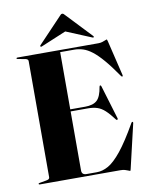

<svg xmlns="http://www.w3.org/2000/svg" viewBox="-97 -962 808 1043"><g transform="rotate(-10 307.0 -440.0)"><path d="M244 -373H354.5Q399 -373 420.5 -392.8Q442 -412.5 450.5 -466.5Q451.5 -470.5 452.5 -471.5Q453.5 -472.5 455 -472.5Q459.5 -472.5 461 -466.5L517 -281Q518 -278 517.2 -276Q516.5 -274 515 -273Q513.5 -272.5 511.8 -272.5Q510 -272.5 507.5 -275.5Q481.5 -310 461 -328.8Q440.5 -347.5 418.8 -354.5Q397 -361.5 368.5 -361.5H244ZM33 -696Q33 -697.5 34.2 -698.8Q35.5 -700 38.5 -700H485Q497 -700 507 -703Q517 -706 523.8 -709.2Q530.5 -712.5 532.5 -712.5Q534 -712.5 535.2 -710.2Q536.5 -708 538 -701L584.5 -507.5Q585.5 -503.5 584.8 -502Q584 -500.5 582.5 -499.5Q581 -499 579.5 -499.8Q578 -500.5 575.5 -503.5Q536 -561 505 -597.2Q474 -633.5 448 -653.5Q422 -673.5 398.2 -681Q374.5 -688.5 349 -688.5H272.5V-35.5Q272.5 -23.5 279 -17.5Q285.5 -11.5 298 -11.5H356Q387 -11.5 419.2 -29.5Q451.5 -47.5 492 -97.5Q532.5 -147.5 587 -243Q589 -246 590.5 -247Q592 -248 594 -247Q595.5 -247 596.2 -244.8Q597 -242.5 596 -238.5L540 0.5Q538.5 8 537.5 10.2Q536.5 12.5 535 12.5Q532.5 12.5 525.5 9.2Q518.5 6 508 3Q497.5 0 483.5 0H38.5Q35.5 0 34.2 -1.2Q33 -2.5 33 -4Q33 -7.5 40 -8.5L74 -14.5Q85 -16 90.2 -19.5Q95.5 -23 95.5 -29V-671Q95.5 -677 90.2 -680.5Q85 -684 74 -685.5L40 -691.5Q33 -692.5 33 -696ZM357.5 -810.5H280.5L457.5 -737Q463.5 -734 465.5 -736Q467 -737.5 467 -739.5Q467 -741.5 464.5 -744L332 -884Q328.5 -888 326 -890Q323.5 -892 319 -892Q315 -892 312.5 -890Q310 -888 306.5 -884L173.5 -744Q171.5 -741.5 171.8 -739.5Q172 -737.5 173 -736Q175.5 -734 181.5 -737Z"/></g></svg>

Font: Fraunces 120pt
Style: Bold
Weight: 700
Version: Version 1.000;[b76b70a41]